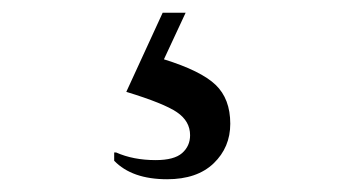

<svg xmlns="http://www.w3.org/2000/svg" viewBox="-20 -41 540 301"><path d="M242 240Q187 240 159 211V198H162Q189 210 224 210Q253 210 265.5 199Q278 188 278 171Q278 149 257.5 135Q237 121 178 103L235 -21H271L237 52Q295 70 318 92Q341 114 341 153Q341 190 315 215Q289 240 242 240Z"/></svg>

Font: Spectral Medium
Style: Regular
Weight: 500
Designer: Jean-Baptiste Levee
Foundry: Production Type
Version: Version 2.001